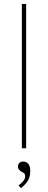

<svg xmlns="http://www.w3.org/2000/svg" viewBox="-20 -760 246 984"><path d="M92 0V-740H114V0ZM75 191Q83 184 90.5 177Q98 170 103.5 162Q109 154 109 144Q109 136 106 131Q103 126 92 121Q82 116 77 109Q72 102 72 92Q72 83 79 75.5Q86 68 99 68Q116 68 125.5 80.5Q135 93 135 114Q135 127 133 138.5Q131 150 126 160.5Q121 171 111.5 181.5Q102 192 88 204Z"/></svg>

Font: Mach Thin
Style: Regular
Weight: 250
Version: Version 1.002